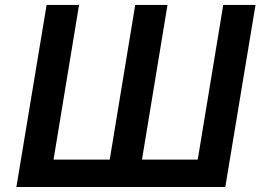

<svg xmlns="http://www.w3.org/2000/svg" viewBox="-20 -747 1056 767"><path d="M166.2 -727.3 45.5 0H880L1000.7 -727.3H871.8L769.9 -109.4H547.2L649.1 -727.3H520.2L418.3 -109.4H193.9L295.8 -727.3Z"/></svg>

Font: Margiela Sans Semi Bold
Style: Italic
Weight: 600
Italic angle: -9.39999°
Designer: Stefan Endress, Andreas Faust
Version: Version 1.100;FEAKit 1.0